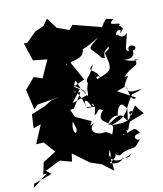

<svg xmlns="http://www.w3.org/2000/svg" viewBox="-101 -974 953 1126"><g transform="rotate(-10 375.5 -411.0)"><path d="M342 -472 409 -504 350 -610 363 -668 323 -700 324 -602C311 -637 313 -592 314 -610C408 -629 428 -637 432 -681C436 -679 459 -688 535 -734C444 -660 475 -692 533 -610C575 -595 524 -629 576 -661C555 -659 622 -681 555 -634C583 -530 580 -529 486 -492C466 -513 519 -512 502 -497C491 -559 423 -534 475 -584C451 -514 410 -506 427 -479C405 -423 427 -423 411 -404C396 -478 317 -459 359 -505L381 -452L411 -411L318 -379L374 -452ZM320 -346 375 -433 338 -440C338 -446 356 -457 395 -345C376 -404 417 -377 424 -336C382 -331 378 -352 450 -332C394 -366 468 -373 432 -285C464 -300 452 -330 486 -307C429 -241 511 -239 504 -217C498 -226 533 -269 566 -260C574 -317 600 -336 615 -307C632 -292 631 -303 619 -219C582 -267 593 -278 503 -218C562 -213 492 -145 523 -148C470 -203 457 -160 484 -179C412 -163 376 -211 426 -243C341 -197 352 -274 315 -236C316 -174 279 -213 301 -272L334 -163L356 -159L410 -255L318 -297L297 -342ZM634 -419C657 -482 684 -482 646 -477C699 -542 748 -519 719 -571C743 -553 765 -575 739 -562C691 -556 644 -584 609 -595C669 -560 730 -575 719 -620C775 -635 688 -682 696 -623C668 -624 689 -658 703 -730C664 -682 644 -753 638 -721C637 -776 713 -755 631 -711C687 -750 734 -767 572 -813C627 -761 669 -783 671 -784C677 -803 582 -780 640 -823C576 -833 609 -842 565 -788L397 -831L375 -804L303 -830L256 -893L229 -854L175 -830L118 -773H97L133 -666L217 -657L170 -552L120 -569L63 -502L91 -381L115 -406L251 -428L198 -416L154 -389L72 -356L68 -273L113 -289L66 -178L111 -181L169 -116L91 -67L76 4L96 2L9 71L14 48L124 9L95 -15L185 -60L255 -41L262 -89L358 -18L424 4L490 54C486 -51 463 -27 487 -73C482 -52 494 -29 467 -17C498 -34 486 33 606 -27C589 -15 613 -8 544 -9C571 -28 542 30 477 7C456 1 538 -9 508 -66C519 0 562 -44 562 -44C656 -75 610 -32 682 -114C666 -76 606 -129 677 -138C648 -186 647 -161 577 -142C574 -159 632 -118 586 -198C624 -113 609 -219 644 -218C651 -224 670 -226 719 -248C655 -314 700 -322 630 -237C670 -246 602 -271 659 -274C629 -219 621 -211 520 -211C642 -253 607 -286 677 -377C635 -379 655 -352 733 -391C683 -386 640 -373 647 -424C654 -346 673 -331 691 -346L587 -402Z"/></g></svg>

Font: Hussar Lance
Style: ExBdObl
Weight: 700
Foundry: Cannot Into Space Fonts, PlusOne Fonts
Version: Version 2.270